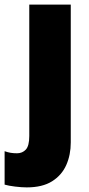

<svg xmlns="http://www.w3.org/2000/svg" viewBox="-66 -573 388 833"><path d="M50 240Q28 240 -0.5 236.5Q-29 233 -46 228V83Q-32 88 -19.5 90Q-7 92 8 92Q31 92 46 76Q61 60 61 17V-553H241V45Q241 99 221.5 143Q202 187 160 213.5Q118 240 50 240Z"/></svg>

Font: Noto Sans Lao UI SemCond Blk
Style: Regular
Weight: 900
Width: 4
Designer: Monotype Design Team
Foundry: Monotype Imaging Inc.
Version: Version 2.000; ttfautohint (v1.8.4.7-5d5b)